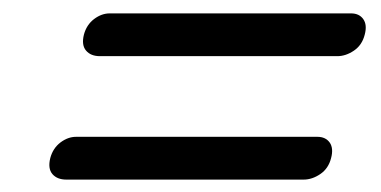

<svg xmlns="http://www.w3.org/2000/svg" viewBox="-20 -490 583 294"><path d="M108.5 -437Q112.5 -452 124 -460.8Q135.5 -469.5 148 -469.5H517.5Q530 -469.5 536.2 -460.8Q542.5 -452 538.5 -437Q534.5 -421 522 -412.5Q509.5 -404 496.5 -404H133Q119 -404 111.8 -412.5Q104.5 -421 108.5 -437ZM57 -248Q61 -263 72.5 -271.8Q84 -280.5 96.5 -280.5H466Q478.5 -280.5 484.8 -271.8Q491 -263 487 -248Q483 -232 470.5 -223.5Q458 -215 445 -215H81.5Q67.5 -215 60.2 -223.5Q53 -232 57 -248Z"/></svg>

Font: Fraunces 72pt S100
Style: Italic
Weight: 400
Italic angle: -16°
Version: Version 1.000; ttfautohint (v1.8.3)